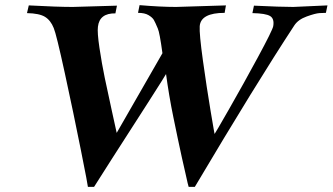

<svg xmlns="http://www.w3.org/2000/svg" viewBox="-20 -712 1294 747"><path d="M1254 -691 1248 -662Q1238 -662 1222.5 -661Q1207 -660 1173.5 -648Q1140 -636 1125 -613Q976 -386 738 15H714L710 0Q707 -14 701 -40Q695 -66 687.5 -99.5Q680 -133 671.5 -174Q663 -215 654.5 -256Q646 -297 638.5 -341.5Q631 -386 626 -424Q627 -424 557 -314.5Q487 -205 416 -95L346 15H322Q323 14 294.5 -129Q266 -272 232.5 -426Q199 -580 189 -603Q177 -633 155 -646.5Q133 -660 85 -661L92 -691Q203 -685 263 -685L435 -690L429 -660Q367 -661 361 -608Q358 -586 367 -525.5Q376 -465 387.5 -409.5Q399 -354 415 -281.5Q431 -209 434 -195L612 -505Q601 -586 594 -601Q584 -625 578.5 -634.5Q573 -644 558 -653Q543 -662 517 -662L523 -692Q605 -685 665 -685L859 -691L854 -662Q761 -662 757 -610Q755 -581 769.5 -476.5Q784 -372 799.5 -279.5Q815 -187 815 -191Q816 -191 871.5 -288Q927 -385 983.5 -489.5Q1040 -594 1043 -610Q1048 -639 1031 -649.5Q1014 -660 962 -661L968 -690Q1073 -685 1121 -685Z"/></svg>

Font: GFS Artemisia
Style: Bold Italic
Weight: 700
Italic angle: -12°
Designer: Designed by Takis Katsoulidis and George D. Matthiopoulos.
Foundry: Designed by Takis Katsoulidis and George D. Matthiopoulos.
Version: Version 1.0